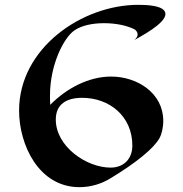

<svg xmlns="http://www.w3.org/2000/svg" viewBox="-20 -765 759 795"><path d="M665 -707C665 -744 581 -745 552 -745C321 -745 59 -567 59 -307C59 -166 140 10 309 10C356 10 401 -4 438 -27C547 -93 618 -152 641 -194C649 -209 656 -235 656 -265C656 -379 549 -448 440 -448C348 -448 256 -400 188 -331C187 -344 187 -357 187 -370C187 -497 244 -609 288 -639C318 -660 364 -669 411 -669C458 -669 505 -660 538 -643C538 -643 566 -624 536 -599C560 -613 665 -667 665 -707ZM438 -71C337 -71 211 -159 211 -270C211 -334 256 -360 320 -360C432 -360 528 -285 528 -162C528 -109 494 -71 438 -71Z"/></svg>

Font: Eagle Lake
Style: Regular
Weight: 400
Designer: Astigmatic (AOETI)
Foundry: Astigmatic (AOETI)
Version: Version 1.000